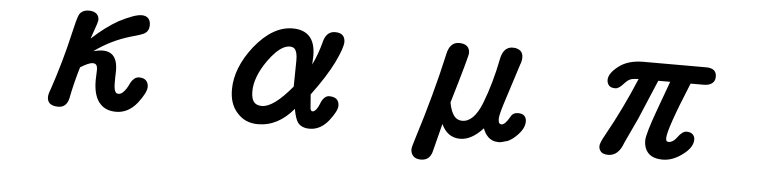

<svg xmlns="http://www.w3.org/2000/svg" viewBox="-42 -693 4084 1034"><g transform="rotate(5 2000.0 -176.0)"><path d="M282.2 32.2Q251 32.2 235.4 17.6Q223.6 4.9 223.6 -14.6Q223.6 -32.2 234.4 -57.6Q288.1 -216.8 322.3 -368.2Q338.9 -441.4 348.6 -465.8Q352.5 -475.6 358.4 -481.4Q375 -498 402.3 -498Q431.6 -498 446.3 -483.4Q458 -471.7 458 -451.2V-450.2L453.1 -430.7L424.8 -348.6Q499 -417 567.4 -455.1Q567.4 -455.1 567.4 -455.1Q650.4 -498 688.5 -498Q710.9 -498 723.6 -485.4Q736.3 -472.7 736.3 -448.2Q736.3 -418 713.9 -403.3Q701.2 -394.5 639.6 -377.9Q533.2 -346.7 445.3 -282.2Q460 -286.1 472.7 -288.1Q491.2 -290 494.1 -290Q497.1 -290 497.1 -290Q531.2 -290 550.8 -270.5Q576.2 -245.1 576.2 -188.5L575.2 -149.4V-121.1Q575.2 -100.6 578.1 -87.9Q583 -70.3 591.8 -66.4Q594.7 -65.4 600.6 -65.4Q621.1 -65.4 641.6 -97.7Q648.4 -107.4 655.3 -123Q674.8 -163.1 704.1 -163.1Q728.5 -163.1 741.2 -150.4Q753.9 -137.7 753.9 -116.2Q753.9 -85 709 -27.3Q661.1 32.2 595.7 32.2Q542 32.2 511.7 1Q471.7 -38.1 471.7 -127.9Q471.7 -127.9 473.6 -183.6Q473.6 -204.1 465.8 -211.9Q460 -217.8 447.3 -217.8Q427.7 -217.8 381.8 -189.5Q355.5 -101.6 339.8 -20.5Q335 3.9 320.8 18.1Q306.6 32.2 282.2 32.2Z M1553.7 -67.4Q1470.7 32.2 1362.3 32.2Q1292 32.2 1249 -17.6Q1207 -63.5 1207 -141.6Q1207 -259.8 1300.8 -378.9Q1397.5 -498 1504.9 -498Q1562.5 -498 1593.8 -466.8Q1627.9 -432.6 1627.9 -361.3Q1627.9 -361.3 1626 -313.5Q1655.3 -374 1671.9 -439.5Q1682.6 -482.4 1711.9 -494.1Q1721.7 -498 1733.4 -498Q1781.2 -498 1787.1 -460Q1788.1 -455.1 1788.1 -450.2Q1788.1 -418 1749 -336.9Q1709 -255.9 1631.8 -152.3L1637.7 -75.2Q1639.6 -68.4 1642.1 -65.4Q1644.5 -62.5 1650.9 -62.5Q1657.2 -62.5 1665 -70.3Q1676.8 -82 1687.5 -109.4Q1694.3 -127.9 1706.1 -139.6Q1717.8 -151.4 1732.4 -151.4Q1773.4 -151.4 1783.2 -123Q1786.1 -114.3 1786.1 -104.5Q1786.1 -76.2 1744.1 -22.5Q1700.2 32.2 1641.6 32.2Q1598.6 32.2 1578.1 5.9Q1563.5 -13.7 1553.7 -67.4ZM1523.4 -390.6Q1514.6 -399.4 1498 -399.4Q1481.4 -399.4 1461.9 -389.6Q1423.8 -369.1 1381.8 -310.5Q1317.4 -218.8 1317.4 -141.6Q1317.4 -98.6 1335 -81.1Q1348.6 -67.4 1375 -67.4Q1438.5 -67.4 1537.1 -186.5L1539.1 -329.1Q1539.1 -375 1523.4 -390.6Z M2455.1 15.6Q2384.8 15.6 2352.5 -55.7L2315.4 89.8Q2305.7 135.7 2270.5 143.6Q2262.7 145.5 2252 145.5Q2241.2 145.5 2230 142.1Q2218.8 138.7 2211.9 130.9Q2198.2 117.2 2198.2 93.8Q2198.2 83 2212.9 37.1Q2291 -209 2340.8 -433.6Q2347.7 -465.8 2363.8 -481.9Q2379.9 -498 2404.3 -498Q2434.6 -498 2449.2 -483.4Q2461.9 -470.7 2461.9 -448.2Q2461.9 -430.7 2385.7 -174.8Q2395.5 -120.1 2418 -97.7Q2433.6 -82 2457 -82Q2519.5 -82 2561.5 -187.5Q2604.5 -297.9 2630.9 -432.6Q2640.6 -481.4 2671.9 -494.1Q2681.6 -498 2689.5 -498Q2697.3 -498 2700.7 -498Q2704.1 -498 2707.5 -497.6Q2710.9 -497.1 2713.9 -496.1Q2716.8 -495.1 2719.7 -494.1Q2722.7 -493.2 2724.6 -492.2Q2750 -481.4 2750 -449.2Q2750 -431.6 2742.2 -412.1L2670.9 -189.5Q2652.3 -128.9 2652.3 -110.4Q2652.3 -87.9 2661.1 -83Q2665 -81.1 2670.9 -81.1Q2679.7 -82 2689.5 -91.8Q2701.2 -103.5 2713.9 -126Q2725.6 -149.4 2752.9 -149.4Q2776.4 -149.4 2787.6 -138.2Q2798.8 -127 2798.8 -107.4Q2798.8 -67.4 2753.9 -25.4Q2732.4 -4.9 2710 4.9Q2674.8 15.6 2664.1 15.6Q2663.1 15.6 2663.1 15.6Q2627 15.6 2603.5 -7.8Q2586.9 -24.4 2577.1 -51.8Q2516.6 14.6 2455.1 15.6Z M3665 -388.7Q3559.6 -133.8 3559.6 -85Q3559.6 -73.2 3563.5 -69.3Q3567.4 -65.4 3574.2 -65.4Q3581.1 -65.4 3585.9 -67.4Q3602.5 -72.3 3618.2 -93.8Q3643.6 -128.9 3666 -128.9Q3688.5 -128.9 3699.7 -117.7Q3710.9 -106.4 3710.9 -89.8Q3710.9 -46.9 3656.2 -6.8Q3603.5 32.2 3551.3 32.2Q3499 32.2 3473.6 6.8Q3448.2 -18.6 3448.2 -63.5Q3448.2 -96.7 3498 -233.4L3554.7 -388.7H3490.2L3400.4 -175.8L3336.9 -40Q3311.5 32.2 3255.9 32.2Q3229.5 32.2 3217.3 20Q3205.1 7.8 3205.1 -10.7Q3205.1 -28.3 3231.4 -74.2Q3315.4 -224.6 3383.8 -388.7Q3348.6 -387.7 3337.9 -381.8Q3324.2 -376 3307.6 -357.4Q3282.2 -328.1 3262.7 -328.1Q3232.4 -328.1 3222.7 -348.6Q3217.8 -357.4 3217.8 -369.1Q3217.8 -405.3 3268.6 -444.3Q3317.4 -482.4 3397.5 -483.4H3740.2Q3784.2 -483.4 3793.9 -456.1Q3796.9 -448.2 3796.9 -440.4Q3796.9 -432.6 3795.9 -425.8Q3793 -413.1 3784.2 -404.3Q3768.6 -388.7 3735.4 -388.7Z"/></g></svg>

Font: FakePearl
Style: SemiBold
Weight: 400
Version: Version 1.2